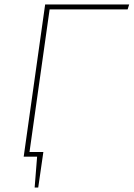

<svg xmlns="http://www.w3.org/2000/svg" viewBox="-20 -701 598 859"><path d="M551 -659H202L112 -21H174L151 138H135L146 0H86L182 -681H558Z"/></svg>

Font: Fira Sans Thin
Style: Italic
Weight: 250
Italic angle: -8°
Designer: Carrois Corporate & Edenspiekermann AG
Foundry: Carrois Corporate GbR & Edenspiekermann AG
Version: Version 4.203